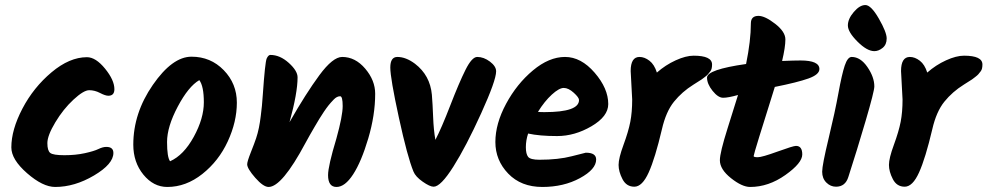

<svg xmlns="http://www.w3.org/2000/svg" viewBox="-20 -754 3919 762"><path d="M25 -169Q25 -239 69 -323Q113 -407 184.5 -467Q256 -527 325 -527Q360 -527 397 -481.5Q434 -436 434 -400Q434 -374 410 -374Q398 -374 377 -385Q356 -396 334 -396Q312 -396 271.5 -358.5Q231 -321 199.5 -268.5Q168 -216 168 -186Q168 -156 179.5 -147Q191 -138 235.5 -138Q280 -138 316.5 -146Q353 -154 370.5 -162.5Q388 -171 402 -171Q430 -171 430 -147Q430 -103 353 -57.5Q276 -12 199 -12Q150 -12 87.5 -66.5Q25 -121 25 -169Z M771 -436Q728 -411 685.5 -331Q643 -251 643 -190.5Q643 -130 655 -114Q709 -138 749 -211Q789 -284 789 -348Q789 -412 771 -436ZM644 -12Q589 -12 549 -61Q509 -110 509 -180Q509 -305 586.5 -417Q664 -529 740 -529Q816 -529 868 -475.5Q920 -422 920 -346.5Q920 -271 884 -193Q848 -115 783 -63.5Q718 -12 644 -12Z M1338 -528Q1390 -528 1429.5 -481.5Q1469 -435 1469 -382Q1469 -297 1441.5 -204.5Q1414 -112 1381.5 -62Q1349 -12 1315.5 -12Q1282 -12 1282 -59Q1282 -95 1315 -204Q1340 -294 1340 -333Q1340 -372 1330 -372Q1317 -372 1304.5 -359Q1292 -346 1284 -336Q1276 -326 1265.5 -310.5Q1255 -295 1247.5 -282.5Q1240 -270 1228.5 -250.5Q1217 -231 1210 -218.5Q1203 -206 1192 -186Q1099 -12 1046 -12Q1025 -12 993 -48.5Q961 -85 961 -102Q961 -113 975.5 -149.5Q990 -186 996.5 -205.5Q1003 -225 1007.5 -247Q1012 -269 1015 -294.5Q1018 -320 1019.5 -334Q1021 -348 1023 -378Q1032 -508 1038.5 -522Q1045 -536 1053 -536Q1091 -536 1126 -504.5Q1161 -473 1161 -447Q1161 -385 1129 -269Q1194 -383 1247.5 -455.5Q1301 -528 1338 -528Z M1874 -528Q1900 -528 1924.5 -509.5Q1949 -491 1949 -471Q1949 -435 1889.5 -304Q1830 -173 1779.5 -93Q1729 -13 1701 -13Q1686 -13 1657.5 -33Q1629 -53 1621 -73Q1597 -131 1563 -287.5Q1529 -444 1529 -486Q1529 -528 1557 -528Q1591 -528 1627 -501Q1687 -455 1694 -378Q1697 -342 1699 -289.5Q1701 -237 1708 -199Q1732 -245 1767 -335.5Q1802 -426 1827.5 -477Q1853 -528 1874 -528Z M2076 -224Q2067 -197 2067 -170Q2067 -143 2076 -131.5Q2085 -120 2121 -120Q2196 -120 2249.5 -134Q2303 -148 2305 -148Q2346 -148 2346 -121Q2346 -82 2281.5 -47Q2217 -12 2132.5 -12Q2048 -12 1997 -65Q1946 -118 1946 -190.5Q1946 -263 1988.5 -342Q2031 -421 2095 -474.5Q2159 -528 2222.5 -528Q2286 -528 2340 -465.5Q2394 -403 2394 -341Q2394 -292 2327.5 -253Q2261 -214 2191 -214Q2121 -214 2076 -224ZM2115 -310Q2124 -309 2141 -309Q2278 -309 2278 -357Q2278 -367 2257 -386Q2236 -405 2217.5 -405Q2199 -405 2170 -378.5Q2141 -352 2115 -310Z M2489 -359 2483 -472Q2483 -528 2518 -528Q2538 -528 2557.5 -513Q2577 -498 2587 -466Q2621 -496 2661.5 -514.5Q2702 -533 2733 -533Q2806 -533 2806 -498Q2806 -480 2799.5 -471.5Q2793 -463 2789.5 -459Q2786 -455 2777.5 -448.5Q2769 -442 2765 -439Q2742 -424 2732 -418Q2687 -390 2655 -350.5Q2623 -311 2607 -241Q2580 -126 2554.5 -69.5Q2529 -13 2497.5 -13Q2466 -13 2450.5 -43Q2435 -73 2435 -99.5Q2435 -126 2454.5 -179Q2474 -232 2481.5 -270.5Q2489 -309 2489 -359Z M3139 -175Q3164 -175 3164 -141Q3164 -107 3097 -59.5Q3030 -12 2957 -12Q2925 -12 2881 -47Q2837 -82 2837 -118Q2837 -148 2867.5 -244.5Q2898 -341 2909 -377Q2870 -366 2850 -366Q2830 -366 2808 -393.5Q2786 -421 2786 -446Q2786 -478 2941 -500Q2960 -593 2960 -661Q2960 -691 2990 -691Q3016 -691 3056.5 -659.5Q3097 -628 3097 -597.5Q3097 -567 3084 -512Q3132 -514 3157 -514Q3232 -514 3232 -480Q3232 -458 3188.5 -442.5Q3145 -427 3055 -409Q3047 -382 3031.5 -333.5Q3016 -285 2993.5 -212Q2971 -139 2971 -134.5Q2971 -130 2987.5 -130Q3004 -130 3066 -152.5Q3128 -175 3139 -175Z M3450 -551Q3421 -551 3383 -589Q3345 -627 3345 -653Q3345 -679 3368.5 -706.5Q3392 -734 3414.5 -734Q3437 -734 3468 -680Q3499 -626 3499 -601.5Q3499 -577 3483 -564Q3467 -551 3450 -551ZM3360 -528Q3395 -528 3422.5 -488Q3450 -448 3450 -411Q3450 -392 3415.5 -274.5Q3381 -157 3347 -52Q3335 -13 3298 -13Q3276 -13 3259.5 -29.5Q3243 -46 3243 -72.5Q3243 -99 3268.5 -204.5Q3294 -310 3307.5 -384.5Q3321 -459 3332.5 -493.5Q3344 -528 3360 -528Z M3562 -359 3556 -472Q3556 -528 3591 -528Q3611 -528 3630.5 -513Q3650 -498 3660 -466Q3694 -496 3734.5 -514.5Q3775 -533 3806 -533Q3879 -533 3879 -498Q3879 -480 3872.5 -471.5Q3866 -463 3862.5 -459Q3859 -455 3850.5 -448.5Q3842 -442 3838 -439Q3815 -424 3805 -418Q3760 -390 3728 -350.5Q3696 -311 3680 -241Q3653 -126 3627.5 -69.5Q3602 -13 3570.5 -13Q3539 -13 3523.5 -43Q3508 -73 3508 -99.5Q3508 -126 3527.5 -179Q3547 -232 3554.5 -270.5Q3562 -309 3562 -359Z"/></svg>

Font: Kalam
Style: Bold
Weight: 700
Version: Version 2.001;PS 1.0;hotconv 1.0.79;makeotf.lib2.5.61930; tt